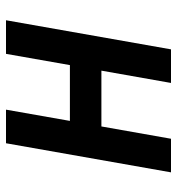

<svg xmlns="http://www.w3.org/2000/svg" viewBox="5 -595 590 640"><g transform="rotate(-90 300.0 -275.0)"><path d="M142.5 -550H254.5L217 -337H403L440.5 -550H552.5L455.5 0H343.5L384.5 -232H198.5L157.5 0H45.5Z"/></g></svg>

Font: JuliaMono
Style: Bold Italic
Weight: 700
Italic angle: -9°
Monospace: yes
Designer: cormullion
Foundry: corm
Version: Version 0.057; ttfautohint (v1.8.4)